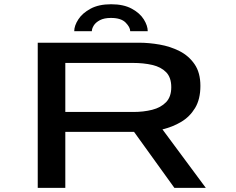

<svg xmlns="http://www.w3.org/2000/svg" viewBox="-20 -906 1140 926"><path d="M162 0V-700H651Q698.5 -700 750 -691Q801.5 -682 846 -659.5Q890.5 -637 918.5 -596.2Q946.5 -555.5 946.5 -491.5Q946.5 -427.5 920.8 -385Q895 -342.5 853.5 -318Q812 -293.5 763.5 -282L972.5 0H821L626.5 -270H295V0ZM295 -366H623.5Q672.5 -366 714 -376.5Q755.5 -387 780.8 -413Q806 -439 806 -485.5Q806 -532.5 781.2 -557.8Q756.5 -583 714.5 -592.8Q672.5 -602.5 620.5 -602.5H295ZM516 -885.5Q576 -885.5 615.2 -864.2Q654.5 -843 673.5 -812.5Q692.5 -782 692.5 -755.5H608Q608 -774.5 586 -797Q564 -819.5 515 -819.5Q482.5 -819.5 462 -808.8Q441.5 -798 432.2 -783Q423 -768 423 -755.5H338Q338 -782 357.8 -812.5Q377.5 -843 417 -864.2Q456.5 -885.5 516 -885.5Z"/></svg>

Font: Trispace Expanded Medium
Style: Regular
Weight: 500
Width: 7
Designer: Tyler Finck
Foundry: Etcetera Type Company
Version: Version 1.210; ttfautohint (v1.8.3)